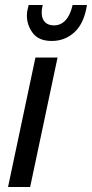

<svg xmlns="http://www.w3.org/2000/svg" viewBox="-20 -744 366 764"><path d="M12 0 121 -515H209L100 0ZM87 -682Q87 -696 90 -707Q93 -718 94 -724H150Q149 -718 147.5 -711.5Q146 -705 146 -692Q146 -670 158.5 -656.5Q171 -643 195 -643Q221 -643 240 -662.5Q259 -682 269 -724H326Q315 -652 277 -616.5Q239 -581 186 -581Q134 -581 110.5 -612.5Q87 -644 87 -682Z"/></svg>

Font: Radio Canada Condensed
Style: Italic
Weight: 400
Width: 3
Italic angle: -12°
Designer: Charles Daoud, Etienne Aubert Bonn, Alexandre Saumier Demers, Jacques Le Bailly
Foundry: Radio-Canada
Version: Version 2.104; ttfautohint (v1.8.4.7-5d5b);gftools[0.9.28.de